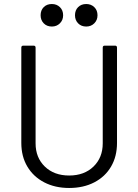

<svg xmlns="http://www.w3.org/2000/svg" viewBox="-20 -927 688 955"><path d="M86 -216V-690Q86 -700 96 -700H147Q157 -700 157 -690V-214Q157 -143 203 -98.5Q249 -54 324 -54Q399 -54 445 -98.5Q491 -143 491 -214V-690Q491 -700 501 -700H552Q562 -700 562 -690V-216Q562 -149 532.5 -98.5Q503 -48 449 -20Q395 8 324 8Q254 8 200 -20Q146 -48 116 -98.5Q86 -149 86 -216ZM353 -851Q353 -876 368.5 -891.5Q384 -907 409 -907Q433 -907 449 -891.5Q465 -876 465 -851Q465 -827 449 -811Q433 -795 409 -795Q384 -795 368.5 -811Q353 -827 353 -851ZM182 -851Q182 -876 197.5 -891.5Q213 -907 238 -907Q262 -907 278 -891.5Q294 -876 294 -851Q294 -827 278 -811Q262 -795 238 -795Q213 -795 197.5 -811Q182 -827 182 -851Z"/></svg>

Font: Barlow
Style: Regular
Weight: 400
Designer: Jeremy Tribby
Foundry: Tribby Type
Version: Version 1.408;December 10, 2018;FontCreator 11.5.0.2430 64-b